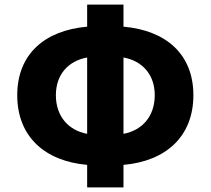

<svg xmlns="http://www.w3.org/2000/svg" viewBox="-20 -790 916 835"><path d="M517 -540C599 -525 653 -466 653 -376C653 -285 599 -223 517 -208ZM359 -208C277 -223 223 -285 223 -376C223 -466 277 -525 359 -540ZM517 -770H359V-674C176 -658 55 -556 55 -376C55 -195 176 -89 359 -73V25H517V-73C700 -89 821 -195 821 -376C821 -556 700 -658 517 -674Z"/></svg>

Font: Noto Sans CJK JP Black
Style: Regular
Weight: 900
Designer: Ryoko NISHIZUKA (kana & ideographs); Paul D. Hunt (Latin, Greek & Cyrillic); Wenlong ZHANG (bopomofo); Sandoll Communica
Foundry: Adobe Systems Incorporated
Version: Version 1.004;PS 1.004;hotconv 1.0.82;makeotf.lib2.5.63406